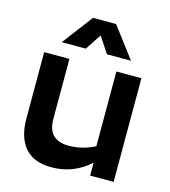

<svg xmlns="http://www.w3.org/2000/svg" viewBox="-113 -847 839 948"><g transform="rotate(15 306.5 -373.0)"><path d="M553 0H433V-66Q349 10 237 10Q146 10 101 -42.5Q56 -95 56 -190V-530H185V-223Q185 -115 292 -115Q361 -115 425 -148V-530H553ZM245 -756H363L481 -600H358L304 -682L250 -600H127Z"/></g></svg>

Font: Roundo SemiBold
Style: Regular
Weight: 600
Designer: Namrata Goyal (Gurmukhi), Shiva Nallaperumal (Latin)
Foundry: Indian Type Foundry
Version: Version 1.000;PS 1.0;hotconv 1.0.88;makeotf.lib2.5.647800